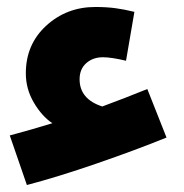

<svg xmlns="http://www.w3.org/2000/svg" viewBox="-20 -473 528 550"><path d="M457 -79 402 -218Q338 -192 273 -168Q208 -189 208 -246Q208 -275 227 -292Q246 -309 275 -309Q299 -309 341 -299L365 -439Q337 -446 311 -449.5Q285 -453 253 -453Q171 -453 112.5 -399.5Q54 -346 54 -263Q54 -218 77 -179Q100 -140 130 -120Q68 -101 8 -85L57 57Q145 34 258 -5Q371 -44 457 -79Z"/></svg>

Font: Noto Sans Arabic Extra
Style: Regular
Weight: 800
Designer: Nadine Chahine - Monotype Design Team
Foundry: Monotype Imaging Inc.
Version: Version 1.902